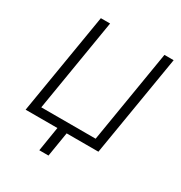

<svg xmlns="http://www.w3.org/2000/svg" viewBox="-205 -873 1126 1195"><g transform="rotate(30 358.0 -275.5)"><path d="M51.1 0 171.9 -727.3H238.3L128.2 -61.4H518.8L628.9 -727.3H695L574.2 0H345.9L317.1 176.1H251.1L279.5 0Z"/></g></svg>

Font: Inter P Light
Style: Italic
Weight: 300
Italic angle: 9.39999°
Designer: Rasmus Andersson
Foundry: rsms
Version: Version 3.018;git-588b23468